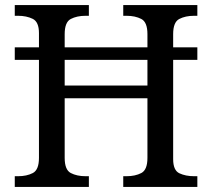

<svg xmlns="http://www.w3.org/2000/svg" viewBox="-20 -734 833 754"><path d="M38 0V-42H51Q85 -42 109 -54.5Q133 -67 133 -114V-499H38V-548H133V-604Q133 -648 108.5 -660Q84 -672 51 -672H38V-714H329V-672H316Q282 -672 258 -659.5Q234 -647 234 -600V-548H559V-600Q559 -647 535 -659.5Q511 -672 477 -672H464V-714H755V-672H742Q708 -672 684 -659.5Q660 -647 660 -600V-548H755V-499H660V-109Q660 -65 684.5 -53.5Q709 -42 742 -42H755V0H464V-42H477Q511 -42 535 -54.5Q559 -67 559 -114V-348H234V-114Q234 -67 258 -54.5Q282 -42 316 -42H329V0ZM234 -398H559V-499H234Z"/></svg>

Font: Noto Serif Khitan Small Script
Style: Regular
Weight: 400
Designer: LIU Zhao, ZHANG Congyu, Kushim JIANG
Foundry: Guyu Beijing Co. Ltd.
Version: Version 1.000; ttfautohint (v1.8.4.7-5d5b)